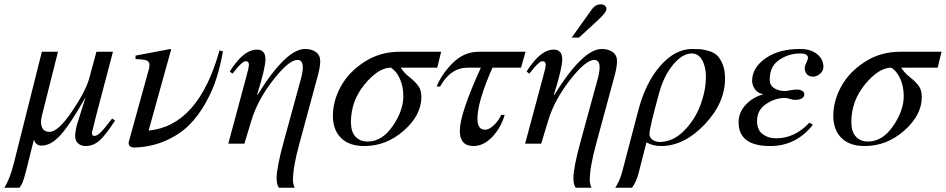

<svg xmlns="http://www.w3.org/2000/svg" viewBox="-53 -669 4404 894"><path d="M469 -117 483 -108Q437 -37 408.5 -13Q380 11 346 11Q325 11 311 -1Q297 -13 297 -34Q297 -65 312 -110L345 -214H344Q276 -93 230.5 -42Q185 9 141 9Q113 9 105 -19Q96 17 85.5 58.5Q75 100 70.5 118.5Q66 137 60 157Q54 177 49 187Q44 197 38 205H-33Q-9 170 11 93L142 -428H217L142 -130Q138 -112 138 -103Q138 -55 178 -55Q218 -55 283 -151.5Q348 -248 363 -306L396 -428H473L394 -128Q375 -52 375 -51Q375 -36 386 -36Q398 -36 414.5 -51.5Q431 -67 469 -117Z M969 -434 985 -430Q974 -366 956 -308Q938 -250 904.5 -190Q871 -130 827.5 -86.5Q784 -43 718.5 -14Q653 15 574 18Q546 18 546 -4Q546 -10 549 -17L641 -350Q643 -360 643 -367Q643 -383 628 -388Q613 -393 578 -394V-410L741 -441L744 -439L639 -61Q871 -83 969 -434Z M1144 -228 1146 -227Q1279 -441 1367 -441Q1398 -441 1418 -426.5Q1438 -412 1438 -384Q1438 -360 1428 -321L1341 0Q1311 109 1311 171Q1311 186 1319 205H1246Q1235 192 1235 161Q1235 111 1268 -9L1343 -283Q1357 -330 1357 -355Q1357 -390 1332 -390Q1292 -390 1219 -296.5Q1146 -203 1117 -106L1085 0H1010L1092 -305Q1106 -355 1106 -367Q1106 -384 1092 -384Q1088 -384 1083.5 -382Q1079 -380 1074 -375.5Q1069 -371 1064.5 -367Q1060 -363 1054.5 -356.5Q1049 -350 1045.5 -345.5Q1042 -341 1036.5 -334.5Q1031 -328 1029 -326L1017 -336Q1030 -358 1046 -377Q1095 -438 1143 -438Q1183 -438 1183 -393Q1183 -352 1144 -228Z M2001 -428 1983 -354H1813Q1828 -330 1854 -309.5Q1880 -289 1894.5 -269.5Q1909 -250 1909 -217Q1909 -133 1827.5 -61Q1746 11 1643 11Q1573 11 1535 -26.5Q1497 -64 1497 -130Q1497 -199 1534 -266.5Q1571 -334 1644 -381Q1717 -428 1807 -428ZM1825 -221Q1825 -267 1808.5 -303Q1792 -339 1767 -354Q1709 -354 1645 -276.5Q1581 -199 1581 -100Q1581 -56 1602 -33Q1623 -10 1659 -10Q1726 -10 1775.5 -82Q1825 -154 1825 -221Z M2394 -428 2373 -354H2240Q2170 -195 2170 -116Q2170 -65 2206 -65Q2224 -65 2246 -85.5Q2268 -106 2281 -134H2297Q2279 -73 2238.5 -31Q2198 11 2152 11Q2088 11 2088 -60Q2088 -139 2186 -354H2125Q2045 -354 1996 -266H1980Q2005 -327 2057 -377.5Q2109 -428 2176 -428Z M2609 -494 2703 -626Q2720 -649 2746 -649Q2755 -649 2763 -643Q2771 -637 2771 -627Q2771 -612 2731 -575L2643 -494ZM2526 -228 2528 -227Q2661 -441 2749 -441Q2780 -441 2800 -426.5Q2820 -412 2820 -384Q2820 -360 2810 -321L2723 0Q2693 109 2693 171Q2693 186 2701 205H2628Q2617 192 2617 161Q2617 111 2650 -9L2725 -283Q2739 -330 2739 -355Q2739 -390 2714 -390Q2674 -390 2601 -296.5Q2528 -203 2499 -106L2467 0H2392L2474 -305Q2488 -355 2488 -367Q2488 -384 2474 -384Q2470 -384 2465.5 -382Q2461 -380 2456 -375.5Q2451 -371 2446.5 -367Q2442 -363 2436.5 -356.5Q2431 -350 2427.5 -345.5Q2424 -341 2418.5 -334.5Q2413 -328 2411 -326L2399 -336Q2412 -358 2428 -377Q2477 -438 2525 -438Q2565 -438 2565 -393Q2565 -352 2526 -228Z M2843 135 2918 -151Q2952 -283 3021 -362Q3090 -441 3171 -441Q3194 -441 3208 -440Q3222 -439 3246.5 -432Q3271 -425 3285.5 -411.5Q3300 -398 3311.5 -370.5Q3323 -343 3323 -304Q3323 -189 3227.5 -89Q3132 11 3025 11Q2987 11 2957 -6L2921 135Q2911 176 2890 205H2812Q2832 174 2843 135ZM3234 -312Q3234 -358 3216.5 -389Q3199 -420 3168 -420Q3125 -420 3082 -369Q3039 -318 3017 -239Q2971 -73 2971 -45Q2971 -29 2985 -18.5Q2999 -8 3020 -8Q3082 -9 3133 -61Q3184 -113 3209 -181.5Q3234 -250 3234 -312Z M3716 -98 3732 -88Q3654 11 3533 11Q3386 11 3386 -100Q3386 -145 3419 -181Q3452 -217 3502 -230Q3477 -234 3463 -252.5Q3449 -271 3449 -294Q3450 -354 3511.5 -397.5Q3573 -441 3673 -441Q3721 -441 3751 -417.5Q3781 -394 3781 -358Q3781 -338 3765 -325Q3749 -312 3733 -312Q3715 -312 3704.5 -323Q3694 -334 3694 -352Q3694 -362 3701.5 -376.5Q3709 -391 3709 -400Q3709 -420 3672 -420Q3619 -420 3575 -390Q3531 -360 3531 -298Q3531 -272 3551.5 -258.5Q3572 -245 3605 -245Q3608 -245 3626 -248.5Q3644 -252 3658 -252Q3672 -252 3682 -246Q3692 -240 3692 -231Q3692 -204 3647 -204Q3638 -204 3625 -208.5Q3612 -213 3601 -213Q3557 -213 3514.5 -185Q3472 -157 3472 -106Q3472 -64 3498 -44.5Q3524 -25 3561 -25Q3648 -25 3716 -98Z M4331 -428 4313 -354H4143Q4158 -330 4184 -309.5Q4210 -289 4224.5 -269.5Q4239 -250 4239 -217Q4239 -133 4157.5 -61Q4076 11 3973 11Q3903 11 3865 -26.5Q3827 -64 3827 -130Q3827 -199 3864 -266.5Q3901 -334 3974 -381Q4047 -428 4137 -428ZM4155 -221Q4155 -267 4138.5 -303Q4122 -339 4097 -354Q4039 -354 3975 -276.5Q3911 -199 3911 -100Q3911 -56 3932 -33Q3953 -10 3989 -10Q4056 -10 4105.5 -82Q4155 -154 4155 -221Z"/></svg>

Font: STIX
Style: Italic
Weight: 400
Italic angle: -16.33°
Designer: MicroPress Inc., with final additions and corrections provided by Coen Hoffman, Elsevier (retired)
Version: Version 1.1.1